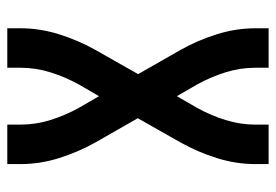

<svg xmlns="http://www.w3.org/2000/svg" viewBox="-138 -638 775 540"><g transform="rotate(90 250.0 -367.5)"><path d="M59 0V-37Q59 -92 76 -146Q93 -200 120 -248L188 -368L120 -487Q93 -535 76 -589Q59 -643 59 -698V-735H170V-698Q170 -655 183 -613.5Q196 -572 217 -534L250 -477L283 -534Q304 -572 317 -613.5Q330 -655 330 -698V-735H441V-698Q441 -643 424 -589Q407 -535 380 -487L312 -367L380 -248Q407 -200 424 -146Q441 -92 441 -37V0H330V-37Q330 -80 317 -121.5Q304 -163 283 -201L250 -258L217 -201Q196 -163 183 -121.5Q170 -80 170 -37V0Z"/></g></svg>

Font: Iosevka Term Curly
Style: Bold
Weight: 700
Designer: Belleve Invis
Foundry: Belleve Invis
Version: Version 32.3.0